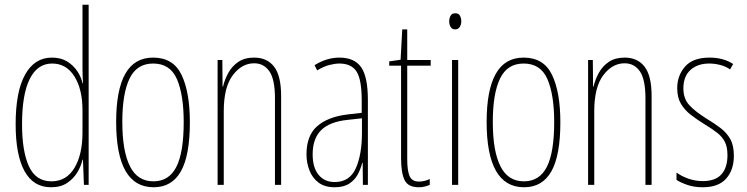

<svg xmlns="http://www.w3.org/2000/svg" viewBox="-20 -780 3150 810"><path d="M195 10Q121 10 83.5 -58Q46 -126 46 -256Q46 -394 86 -465.5Q126 -537 199 -537Q237 -537 263.5 -520.5Q290 -504 306.5 -479Q323 -454 328 -429H330Q329 -448 328.5 -464.5Q328 -481 328 -497V-760H354V0H334L330 -106H328Q322 -79 306 -52.5Q290 -26 263 -8Q236 10 195 10ZM197 -15Q260 -15 294 -71.5Q328 -128 328 -221V-315Q328 -403 294 -457.5Q260 -512 200 -512Q138 -512 105.5 -447Q73 -382 73 -256Q73 -142 102 -78.5Q131 -15 197 -15Z M781 -264Q781 -124 743 -57Q705 10 628 10Q470 10 470 -266Q470 -400 508.5 -468.5Q547 -537 626 -537Q711 -537 746 -464Q781 -391 781 -264ZM496 -266Q496 -143 528 -79Q560 -15 627 -15Q693 -15 724 -76Q755 -137 755 -265Q755 -380 726.5 -446Q698 -512 626 -512Q557 -512 526.5 -448.5Q496 -385 496 -266Z M1052 -537Q1107 -537 1136.5 -498.5Q1166 -460 1166 -375V0H1140V-365Q1140 -445 1116.5 -479Q1093 -513 1052 -513Q1000 -513 962 -462.5Q924 -412 924 -311V0H898V-527H918L919 -415H921Q928 -445 943.5 -473Q959 -501 985.5 -519Q1012 -537 1052 -537Z M1412 -537Q1475 -537 1503.5 -496.5Q1532 -456 1532 -358V0H1511L1510 -93H1508Q1502 -68 1489.5 -44.5Q1477 -21 1453.5 -5.5Q1430 10 1392 10Q1350 10 1324 -9.5Q1298 -29 1285.5 -61Q1273 -93 1273 -129Q1273 -208 1318 -247.5Q1363 -287 1445 -297L1506 -304V-355Q1506 -445 1484 -478.5Q1462 -512 1412 -512Q1394 -512 1370 -506Q1346 -500 1318 -483L1307 -505Q1358 -537 1412 -537ZM1444 -274Q1370 -266 1334.5 -230.5Q1299 -195 1299 -129Q1299 -73 1324 -42.5Q1349 -12 1392 -12Q1455 -12 1481 -70Q1507 -128 1507 -220V-281Z M1748 -14Q1761 -14 1773.5 -17.5Q1786 -21 1793 -25V0Q1783 4 1772 7Q1761 10 1747 10Q1701 10 1686.5 -21Q1672 -52 1672 -112V-503H1622V-521L1670 -528L1677 -656H1698V-527H1797V-503H1698V-108Q1698 -60 1708 -37Q1718 -14 1748 -14Z M1901 -724Q1915 -724 1920.5 -713.5Q1926 -703 1926 -691Q1926 -675 1919 -665.5Q1912 -656 1900 -656Q1887 -656 1881 -666.5Q1875 -677 1875 -690Q1875 -702 1880.5 -713Q1886 -724 1901 -724ZM1913 -527V0H1887V-527Z M2344 -264Q2344 -124 2306 -57Q2268 10 2191 10Q2033 10 2033 -266Q2033 -400 2071.5 -468.5Q2110 -537 2189 -537Q2274 -537 2309 -464Q2344 -391 2344 -264ZM2059 -266Q2059 -143 2091 -79Q2123 -15 2190 -15Q2256 -15 2287 -76Q2318 -137 2318 -265Q2318 -380 2289.5 -446Q2261 -512 2189 -512Q2120 -512 2089.5 -448.5Q2059 -385 2059 -266Z M2615 -537Q2670 -537 2699.5 -498.5Q2729 -460 2729 -375V0H2703V-365Q2703 -445 2679.5 -479Q2656 -513 2615 -513Q2563 -513 2525 -462.5Q2487 -412 2487 -311V0H2461V-527H2481L2482 -415H2484Q2491 -445 2506.5 -473Q2522 -501 2548.5 -519Q2575 -537 2615 -537Z M3076 -123Q3076 -63 3043.5 -26.5Q3011 10 2945 10Q2908 10 2879.5 0Q2851 -10 2834 -21V-52Q2856 -36 2885 -26Q2914 -16 2945 -16Q2998 -16 3023.5 -44.5Q3049 -73 3049 -125Q3049 -160 3038 -181.5Q3027 -203 3006 -219.5Q2985 -236 2955 -254Q2921 -275 2894.5 -295.5Q2868 -316 2852.5 -342.5Q2837 -369 2837 -408Q2837 -461 2870 -499Q2903 -537 2973 -537Q3032 -537 3073 -510L3060 -487Q3044 -499 3020 -505.5Q2996 -512 2972 -512Q2923 -512 2893 -485Q2863 -458 2863 -407Q2863 -364 2887.5 -337Q2912 -310 2960 -280Q2993 -260 3019 -240.5Q3045 -221 3060.5 -194Q3076 -167 3076 -123Z"/></svg>

Font: Noto Sans Hebrew ExtraCondensed Thin
Style: Regular
Weight: 100
Width: 2
Designer: Monotype Design Team
Foundry: Monotype Imaging Inc.
Version: Version 2.004; ttfautohint (v1.8.4.7-5d5b)